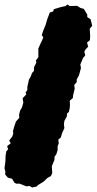

<svg xmlns="http://www.w3.org/2000/svg" viewBox="-35 -728 431 856"><path d="M53 91H37L29 86L19 69L0 64L-12 50L-11 38L-15 22L-11 -7L-10 -34L-7 -53L1 -62L-3 -77L13 -89L6 -101L20 -120L24 -132L23 -144L28 -162L36 -186L51 -203L50 -217L55 -236L63 -249L69 -271L66 -290L82 -307L79 -315L87 -327V-341L94 -373L102 -387L108 -403L116 -411L117 -429L127 -449L125 -458L136 -473V-512L145 -532L153 -549L158 -562L151 -571L158 -592L168 -616L176 -643L187 -672L202 -677L205 -687L231 -695L257 -701L266 -708L276 -701L309 -702L323 -693L339 -688L354 -663V-652L369 -642L376 -613L365 -600L367 -568L366 -549L353 -538L358 -520L346 -507L341 -498L345 -481L335 -469L323 -440L326 -425L317 -392L307 -374V-362L296 -349L298 -332L291 -304L290 -291L276 -279L277 -261L276 -247L272 -229L264 -222L263 -209L252 -189L250 -174L252 -157L242 -135L236 -115L225 -106L227 -89L222 -76V-59L216 -40L208 -29V-16L196 13L198 43L192 57L177 65L159 82L133 98L130 103L109 108L96 101L83 103Z"/></svg>

Font: Winky Rough Black
Style: Regular
Weight: 900
Designer: Simon Atzbach
Foundry: typofactur
Version: Version 1.206; ttfautohint (v1.8.4.7-5d5b)